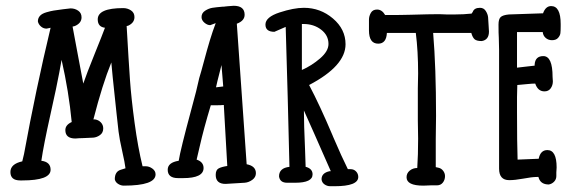

<svg xmlns="http://www.w3.org/2000/svg" viewBox="-20 -639 1977 664"><path d="M155 -543 141 -540Q130 -540 121.5 -547.5Q113 -555 111 -565Q111 -576 118 -584Q125 -592 140.5 -596.5Q156 -601 166 -602.5Q176 -604 198 -607L224 -610Q239 -610 250.5 -602Q262 -594 262 -579Q262 -559 239 -549L231 -547Q236 -518 248 -456Q260 -394 268 -350Q280 -385 307.5 -453Q335 -521 343 -543Q318 -546 318 -572Q318 -611 406 -611Q421 -611 433 -603Q445 -595 445 -580Q445 -560 423 -550L418 -549Q425 -426 429.5 -362.5Q434 -299 445.5 -214Q457 -129 473 -64H484Q496 -64 507 -56Q518 -48 518 -36Q518 3 408 3Q398 3 388.5 -3Q379 -9 377 -19Q377 -46 398 -52L414 -57Q412 -75 402.5 -117Q393 -159 390 -184L383 -247Q366 -405 365 -423Q334 -347 303 -226H309Q321 -224 329 -215.5Q337 -207 337 -195Q337 -180 326 -172Q315 -164 302.5 -163Q290 -162 269.5 -161.5Q249 -161 241 -160Q206 -160 206 -189Q206 -207 228 -217Q218 -322 193 -432L185 -388Q177 -344 154 -241Q131 -138 123 -83Q155 -79 155 -52Q155 -15 57 -15H50Q16 -15 16 -44Q16 -72 57 -81L63 -106Q104 -330 155 -543Z M658 -322 669 -369Q675 -388 685.5 -427.5Q696 -467 705.5 -498.5Q715 -530 726 -559Q708 -552 707 -552Q697 -552 687 -560.5Q677 -569 677 -580Q677 -594 689.5 -602Q702 -610 714.5 -612Q727 -614 751 -616H755Q756 -616 758 -616.5Q760 -617 768 -617.5Q776 -618 788 -619Q826 -619 826 -588Q826 -567 799 -557L833 -71Q865 -65 865 -40Q865 -26 852.5 -17Q840 -8 826 -7Q768 -3 760 -3Q726 -3 726 -34Q726 -51 736 -56.5Q746 -62 766 -65L754 -276Q745 -275 731 -275H709Q684 -192 671 -134L660 -87Q684 -79 684 -58Q684 -23 613 -23H596Q560 -23 560 -52Q560 -77 598 -83Q604 -121 641 -258ZM752 -340 746 -414Q728 -344 727 -337Z M968 -546 929 -529Q898 -529 898 -554Q898 -580 947 -596Q996 -612 1031 -612Q1088 -612 1131.5 -575Q1175 -538 1175 -486Q1175 -411 1049 -345Q1086 -275 1130 -171L1132 -166Q1162 -96 1183 -54H1192Q1204 -54 1211.5 -46Q1219 -38 1219 -27Q1219 5 1137 5H1122Q1111 5 1102 -1.5Q1093 -8 1092 -19Q1092 -41 1120 -47H1124L1094 -115Q1089 -126 1066.5 -177.5Q1044 -229 1031 -257Q1031 -211 1035 -121L1037 -62Q1040 -61 1041 -61Q1061 -54 1061 -36Q1061 -7 1001 -7H973Q948 -7 945 -29Q945 -58 981 -62Q981 -64 975 -303Q972 -398 968 -546ZM1030 -556H1024V-397Q1058 -412 1087 -437Q1116 -462 1116 -487Q1116 -517 1090.5 -536.5Q1065 -556 1030 -556Z M1611 -592 1615 -598Q1620 -612 1640 -612Q1653 -612 1660 -601Q1667 -590 1668 -579Q1669 -568 1670 -547Q1670 -544 1670.5 -538Q1671 -532 1671 -530Q1671 -501 1646 -497Q1628 -497 1621 -503.5Q1614 -510 1610 -525H1478Q1488 -405 1488 -238Q1488 -225 1487.5 -198.5Q1487 -172 1487 -158V-61L1496 -59Q1506 -57 1512.5 -48.5Q1519 -40 1519 -30Q1519 -17 1511.5 -7.5Q1504 2 1491 2H1470Q1466 2 1457.5 2.5Q1449 3 1444 3Q1386 3 1386 -26Q1386 -40 1397 -49Q1408 -58 1423 -58Q1426 -103 1426 -159Q1426 -170 1425.5 -191Q1425 -212 1425 -222V-334Q1425 -342 1425.5 -359Q1426 -376 1426 -385Q1426 -462 1418 -525H1318Q1316 -488 1288 -488Q1256 -488 1256 -534V-571Q1256 -583 1262.5 -594.5Q1269 -606 1284 -606Q1301 -606 1312 -587Q1370 -587 1401 -588Q1467 -590 1498 -590Q1503 -590 1512 -589.5Q1521 -589 1525 -589H1553Q1583 -589 1611 -592Z M1770 -87 1843 -90Q1849 -120 1873 -120Q1905 -120 1905 -60Q1905 -57 1904.5 -51Q1904 -45 1904 -43V-30Q1904 -19 1896.5 -11Q1889 -3 1878 -1Q1852 -1 1844 -21L1842 -27H1836Q1820 -27 1788 -21Q1761 -16 1741 -16Q1706 -16 1706 -56V-466Q1706 -474 1705.5 -488Q1705 -502 1705 -509Q1704 -521 1704 -554Q1704 -573 1711.5 -580Q1719 -587 1740 -589Q1760 -590 1799 -591Q1838 -592 1858 -593Q1867 -618 1886 -618Q1919 -618 1919 -556V-548Q1919 -532 1918 -524Q1917 -516 1910 -508Q1903 -500 1889 -500Q1876 -500 1867 -508Q1858 -516 1857 -528H1768V-405Q1778 -406 1798 -408.5Q1818 -411 1829 -412V-416Q1831 -445 1859 -445Q1891 -445 1891 -373Q1891 -370 1891.5 -365Q1892 -360 1892 -358Q1892 -344 1884.5 -333.5Q1877 -323 1863 -323Q1840 -323 1831 -350Q1821 -350 1801 -348Q1781 -346 1769 -345Q1769 -338 1768.5 -324Q1768 -310 1768 -303V-253Q1768 -145 1770 -87Z"/></svg>

Font: Because We Build
Style: Regular
Weight: 400
Designer: Liz Wetzel, Aaron Williamson, Russ McMullin
Foundry: Red Hat
Version: Version 1.000